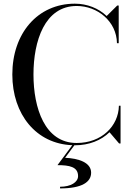

<svg xmlns="http://www.w3.org/2000/svg" viewBox="-20 -780 726 1044"><path d="M404.5 177.5C404.5 210.5 365.5 235.5 306.5 235.5V244.5C427.5 244.5 475.5 209 475.5 159C475.5 103 406 81 334 78L384.5 10H387C464.5 10 530.5 -17 575.5 -61L627.5 0H635.5V-205H626.5C624.5 -95 533 -2.5 397 -2.5C223 -2.5 162 -193 162 -375C162 -557 223 -747.5 397 -747.5C509 -747.5 614 -665 616 -545H625.5V-750H617.5L560 -693C516 -735 454 -760 387 -760C184 -760 47 -598 47 -375C47 -157.5 177.5 2.5 373 9.5L292.5 118C357.5 118 404.5 127 404.5 177.5Z"/></svg>

Font: Bodoni* 24
Style: Regular
Weight: 400
Version: Version 2.3